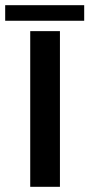

<svg xmlns="http://www.w3.org/2000/svg" viewBox="-65 -720 344 740"><path d="M51.5 0V-600H166V0ZM-45 -700H259.5V-640H-45Z"/></svg>

Font: Big Shoulders Stencil Text Thin
Style: Bold
Weight: 700
Version: Version 2.001